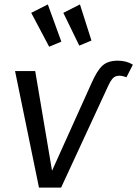

<svg xmlns="http://www.w3.org/2000/svg" viewBox="-20 -847 620 867"><path d="M48 -526H139L215 -76L393 -471Q418 -528 442.5 -550.5Q467 -573 512 -573Q551 -573 580 -555L551 -498Q533 -505 519 -505Q501 -505 490.5 -494.5Q480 -484 468 -458L256 0H156ZM257 -659 202 -636 121 -789 196 -827ZM393 -664 338 -641 266 -789 341 -827Z"/></svg>

Font: FiraGO Book
Style: Italic
Weight: 350
Italic angle: -8°
Designer: bBox Type GmbH
Foundry: bBox Type GmbH
Version: Version 1.001